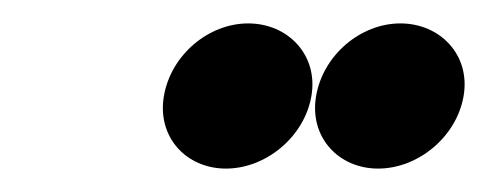

<svg xmlns="http://www.w3.org/2000/svg" viewBox="-20 -711 417 164"><path d="M120 -629C114 -594 139 -567 173 -567C207 -567 240 -594 246 -629C252 -664 226 -691 192 -691C158 -691 126 -664 120 -629ZM250 -629C244 -594 269 -567 303 -567C337 -567 370 -594 376 -629C382 -664 356 -691 322 -691C288 -691 256 -664 250 -629Z"/></svg>

Font: Charger Sport
Style: BdNrwObl
Weight: 700
Designer: Jasper
Foundry: Cannot Into Space Fonts
Version: Version 1.1